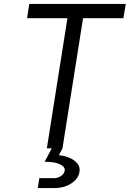

<svg xmlns="http://www.w3.org/2000/svg" viewBox="-20 -750 656 971"><path d="M217 0 321 -658H117L128 -730H616L604 -658H400L296 0L278 35Q303 37 328.5 47Q354 57 370 75Q386 93 382 119Q377 153 341.5 177Q306 201 255 201H171L179 151H252Q274 151 289.5 139.5Q305 128 307 114Q311 95 284.5 81.5Q258 68 206 68L242 0Z"/></svg>

Font: JetBrains Mono NL Light
Style: Italic
Weight: 300
Italic angle: -9°
Designer: Philipp Nurullin, Konstantin Bulenkov
Foundry: JetBrains
Version: Version 2.304; ttfautohint (v1.8.4.7-5d5b)